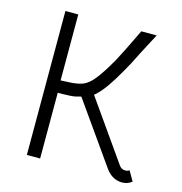

<svg xmlns="http://www.w3.org/2000/svg" viewBox="-103 -778 835 880"><g transform="rotate(15 314.0 -338.0)"><path d="M161 -684V-371L204 -373Q244 -375 267.5 -385Q291 -395 314 -423Q343 -458 383 -529Q406 -571 460 -684H533Q517 -654 483 -589Q451 -524 432 -492Q402 -439 380 -408Q353 -369 326 -347L525 -64Q536 -49 553 -49Q566 -49 573 -55L600 -8Q579 8 554 8Q509 8 478 -32L272 -324Q246 -316 224 -314.5Q202 -313 185 -313Q168 -313 163 -313V-1H100V-684Z"/></g></svg>

Font: Bellota Text
Style: Regular
Weight: 400
Designer: Kemie Guaida
Foundry: Kemie Guaida
Version: Version 4.001